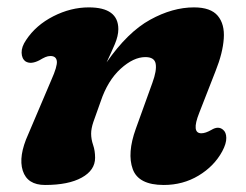

<svg xmlns="http://www.w3.org/2000/svg" viewBox="-20 -500 684 533"><path d="M51 -329.5Q40.5 -337 40 -353.5Q39.5 -370 52.5 -389Q79.5 -430 128 -454.8Q176.5 -479.5 226.5 -479.5Q308.5 -479.5 308.5 -419Q308.5 -400.5 298.8 -377.5Q289 -354.5 276 -327Q334.5 -411 396.8 -445.2Q459 -479.5 518.5 -479.5Q565 -479.5 584.5 -456.2Q604 -433 601.2 -393Q598.5 -353 578.5 -303L533 -186.5Q510.5 -130 539 -130Q550.5 -130 567 -139.5Q586 -151 599 -140Q608 -133 608.2 -117.2Q608.5 -101.5 597 -80Q574.5 -38.5 531.2 -12.5Q488 13.5 434.5 13.5Q364.5 13.5 348.5 -30.5Q332.5 -74.5 357 -142.5L403 -270Q415.5 -304 412.2 -322.8Q409 -341.5 383.5 -341.5Q350.5 -341.5 314.8 -309Q279 -276.5 259.5 -218.5Q245.5 -180 239.2 -161.5Q233 -143 233 -129Q233 -113.5 238.5 -97.5Q244 -81.5 244 -62Q244 -27.5 207 -7Q170 13.5 105 13.5Q56 13.5 43.2 -26.2Q30.5 -66 58.5 -127.5L122.5 -278Q139.5 -316 137.8 -330.2Q136 -344.5 120 -344.5Q113 -344.5 106 -341.5Q99 -338.5 89 -332.5Q65.5 -320.5 51 -329.5Z"/></svg>

Font: Fraunces 9pt S100
Style: Bold Italic
Weight: 700
Italic angle: -16°
Version: Version 1.000; ttfautohint (v1.8.3)